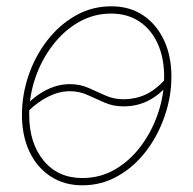

<svg xmlns="http://www.w3.org/2000/svg" viewBox="-20 -563 598 594"><path d="M234.9 10.3Q178.2 10.3 136 -17.6Q93.8 -45.4 70.8 -94.5Q47.9 -143.6 47.9 -207.5Q47.9 -269.5 68.1 -329.1Q88.4 -388.7 125.7 -437.3Q163.1 -485.8 213.6 -514.6Q264.2 -543.5 324.2 -543.5Q380.9 -543.5 422.4 -515.9Q463.9 -488.3 487.1 -439.2Q510.3 -390.1 510.3 -326.2Q510.3 -264.6 489.7 -204.6Q469.2 -144.5 432.4 -95.9Q395.5 -47.4 345 -18.6Q294.4 10.3 234.9 10.3ZM234.9 -12.2Q290.5 -12.2 336.7 -39.3Q382.8 -66.4 416.5 -111.8Q450.2 -157.2 469 -212.9Q487.8 -268.6 487.8 -325.7Q487.8 -383.8 468 -427.7Q448.2 -471.7 411.4 -496.3Q374.5 -521 323.7 -521Q270 -521 224.1 -494.9Q178.2 -468.8 143.6 -423.8Q108.9 -378.9 89.6 -323Q70.3 -267.1 70.3 -208Q70.3 -120.6 114.7 -66.4Q159.2 -12.2 234.9 -12.2ZM65.9 -217.8 55.7 -232.4Q76.7 -254.9 99.4 -270.5Q122.1 -286.1 146.5 -294.4Q170.9 -302.7 195.8 -302.7Q227.5 -302.7 253.9 -291Q280.3 -279.3 306.2 -267.6Q332 -255.9 361.8 -255.9Q397.9 -255.9 429.4 -270Q460.9 -284.2 491.2 -317.4L502.9 -304.7Q482.4 -279.8 460 -264.2Q437.5 -248.5 413.3 -241.2Q389.2 -233.9 362.3 -233.9Q330.1 -233.9 303.5 -245.6Q276.9 -257.3 251.2 -269Q225.6 -280.8 196.3 -280.8Q163.6 -280.8 130.4 -264.6Q97.2 -248.5 65.9 -217.8Z"/></svg>

Font: Inter 20pt Thin
Style: Italic
Weight: 250
Italic angle: -9.3988°
Version: Version 4.001;git-66647c0bb